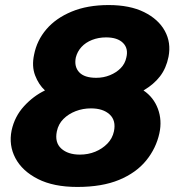

<svg xmlns="http://www.w3.org/2000/svg" viewBox="-20 -730 714 760"><path d="M286 10Q192 10 130 -21.5Q68 -53 41 -104Q14 -155 26 -214Q38 -269 75 -309.5Q112 -350 158 -372Q133 -395 119 -431.5Q105 -468 115 -514Q126 -570 163.5 -614Q201 -658 263.5 -684Q326 -710 410 -710Q494 -710 550.5 -682Q607 -654 632.5 -607.5Q658 -561 647 -505Q638 -460 613.5 -428Q589 -396 548 -372Q588 -345 605 -299.5Q622 -254 611 -203Q598 -143 558.5 -94.5Q519 -46 451.5 -18Q384 10 286 10ZM296 -118Q329 -118 357 -129.5Q385 -141 405 -161.5Q425 -182 431 -210Q440 -253 414 -277Q388 -301 340 -301Q308 -301 279.5 -290Q251 -279 231 -259Q211 -239 205 -210Q196 -166 222.5 -142Q249 -118 296 -118ZM361 -422Q390 -422 415.5 -432.5Q441 -443 458 -460.5Q475 -478 480 -502Q489 -538 467 -560Q445 -582 400 -582Q370 -582 344.5 -572Q319 -562 302.5 -544Q286 -526 280 -502Q273 -466 293.5 -444Q314 -422 361 -422Z"/></svg>

Font: Rubik Light
Style: Bold Italic
Weight: 700
Italic angle: -12°
Version: Version 2.104